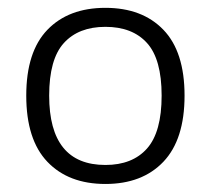

<svg xmlns="http://www.w3.org/2000/svg" viewBox="-20 -767 538 490"><path d="M47 -523Q47 -635 101 -691Q155 -747 249 -747Q343 -747 397 -691Q451 -635 451 -523Q451 -411 397 -354.2Q343 -297.5 249 -297.5Q155 -297.5 101 -354Q47 -410.5 47 -523ZM392.5 -523Q392.5 -616 355.2 -657.2Q318 -698.5 249 -698.5Q180.5 -698.5 143 -657.2Q105.5 -616 105.5 -523Q105.5 -346 249 -346Q318 -346 355.2 -388Q392.5 -430 392.5 -523Z"/></svg>

Font: Encode Sans Semi Expanded Light
Style: Regular
Weight: 300
Width: 6
Designer: Multiple Designers
Foundry: Impallari Type
Version: Version 2.000